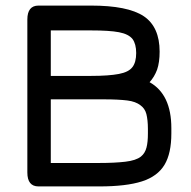

<svg xmlns="http://www.w3.org/2000/svg" viewBox="-20 -662 684 688"><path d="M336 6C336 6 336 6 336 6C400 6 451 0 488.5 -12C526 -24 553 -44 569.5 -71.5C586 -99 594 -136.5 594 -184C594 -184 594 -203 594 -203C594 -203 594 -203 594 -203C594 -243 587.5 -277 574.5 -304.5C561.5 -332 542 -353 516 -367.5C516 -367.5 516 -367.5 516 -367.5C527.5 -380 536.5 -395 543 -412.5C549 -430 552 -451.5 552 -477C552 -477 552 -477 552 -477C552 -536 533 -578.5 495 -604C456.5 -629.5 393.5 -642 306 -642C306 -642 118 -642 118 -642C118 -642 118 -642 118 -642C91.5 -642 78 -625.5 78 -592C78 -592 78 -44 78 -44C78 -44 78 -44 78 -44C78 -10.5 91.5 6 118 6C118 6 336 6 336 6ZM162 -306C162 -306 354 -306 354 -306C354 -306 354 -306 354 -306C388 -306 415.5 -304.5 436 -302C456.5 -299.5 472 -293.5 483 -285C483 -285 483 -285 483 -285C493.5 -277.5 501 -267 504.5 -253.5C508 -239.5 510 -221.5 510 -200C510 -200 510 -184 510 -184C510 -184 510 -184 510 -184C510 -163.5 508.5 -147 505 -133.5C501.5 -120 495 -109 485 -101C485 -101 485 -101 485 -101C473 -91.5 454.5 -85.5 429 -82.5C403.5 -79.5 372.5 -78 336 -78C336 -78 162 -78 162 -78C162 -78 162 -306 162 -306ZM162 -553C162 -553 306 -553 306 -553C306 -553 306 -553 306 -553C349.5 -553 383 -551 406.5 -546.5C430 -542 446 -533.5 455 -522C463.5 -510.5 468 -493.5 468 -472C468 -472 468 -472 468 -472C468 -450 463.5 -433 454.5 -421.5C445.5 -409.5 429.5 -401.5 406 -397C382.5 -392.5 349.5 -390 306 -390C306 -390 162 -390 162 -390C162 -390 162 -553 162 -553Z"/></svg>

Font: Jura-Fortis-Bold
Style: Bold
Weight: 500
Designer: Daniel Johnson, Alexei Vanyashin, Mirko Velimirovic
Foundry: Daniel Johnson
Version: ""